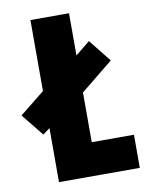

<svg xmlns="http://www.w3.org/2000/svg" viewBox="-109 -773 643 833"><g transform="rotate(-10 213.0 -357.0)"><path d="M83 0V-238L52 -215L-27 -313L83 -401V-714H253V-528L317 -580L396 -481L253 -365V-146H439V0Z"/></g></svg>

Font: Noto Sans Malayalam ExtraCondensed Black
Style: Regular
Weight: 900
Width: 2
Designer: Jelle Bosma - Monotype Design Team
Foundry: Monotype Imaging Inc.
Version: Version 2.104; ttfautohint (v1.8.4.7-5d5b)